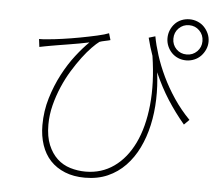

<svg xmlns="http://www.w3.org/2000/svg" viewBox="-57 -862 1113 973"><g transform="rotate(5 500.0 -375.0)"><path d="M869 -798Q847 -798 827.5 -790Q808 -782 794.5 -767.5Q781 -753 773 -734Q765 -715 765 -693Q765 -672 773 -653Q781 -634 795 -619.5Q809 -605 828 -597Q847 -589 869 -589Q890 -589 909.5 -597Q929 -605 943 -619.5Q957 -634 965.5 -653Q974 -672 974 -693Q974 -715 965.5 -734Q957 -753 943 -767.5Q929 -782 909.5 -790Q890 -798 869 -798ZM869 -619Q837 -619 816 -640.5Q795 -662 795 -693Q795 -725 816.5 -746.5Q838 -768 869 -768Q900 -768 921.5 -746.5Q943 -725 943 -693Q943 -662 921.5 -640.5Q900 -619 869 -619ZM703 -697 670 -687Q682 -639 697 -597Q718 -460 706.5 -347Q695 -234 656 -153Q617 -72 554 -27.5Q491 17 410 17Q370 17 332 5.5Q294 -6 265.5 -32.5Q237 -59 219.5 -101Q202 -143 202 -204Q202 -254 214.5 -303Q227 -352 246.5 -397.5Q266 -443 290.5 -483Q315 -523 339.5 -555.5Q364 -588 386.5 -611Q409 -634 423 -644Q433 -648 451 -651.5Q469 -655 478 -658L468 -692Q449 -684 409 -675Q369 -666 323.5 -657.5Q278 -649 235 -643Q192 -637 167 -635Q153 -633 139.5 -632.5Q126 -632 117 -632L122 -592Q136 -595 149.5 -597.5Q163 -600 174 -602Q190 -605 214.5 -609Q239 -613 266.5 -617.5Q294 -622 322 -627Q350 -632 373 -637Q342 -607 307 -562Q272 -517 242 -460Q212 -403 192 -337Q172 -271 172 -199Q172 -144 187.5 -98Q203 -52 233 -20Q263 12 307.5 30Q352 48 409 48Q474 48 525 25.5Q576 3 614.5 -37Q653 -77 679 -130.5Q705 -184 719 -247Q733 -310 735 -378.5Q737 -447 728 -516Q761 -441 799.5 -381Q838 -321 886 -264L912 -290Q866 -337 830.5 -390Q795 -443 769.5 -496.5Q744 -550 727.5 -601.5Q711 -653 703 -697Z"/></g></svg>

Font: Spoqa Han Sans Neo Thin
Style: Regular
Weight: 100
Designer: [Spoqa Han Sans Neo] Dong-huui Kim  Younghwa Kang  Yujin Lee  [Noto Sans] Ryoko NISHIZUKA  (kana & ideographs); Paul D. 
Foundry: Spoqa (http://www.spoqa-han-sans.com)
Version: Version 1.100;hotconv 1.0.109;makeotfexe 2.5.65596